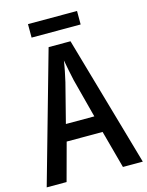

<svg xmlns="http://www.w3.org/2000/svg" viewBox="-127 -939 781 1017"><g transform="rotate(-15 263.5 -430.5)"><path d="M397 -861H128V-787H397ZM418 0H527L322 -715H202L0 0H109L165 -207H362ZM285 -512 341 -298H185L240 -513C248 -548 257 -591 262 -626C267 -595 278 -546 285 -512Z"/></g></svg>

Font: Noto Sans Devanagari Condensed Medium
Style: Regular
Weight: 500
Width: 3
Designer: Jelle Bosma - Monotype Design Team
Foundry: Monotype Imaging Inc.
Version: Version 2.004